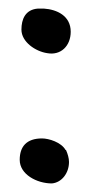

<svg xmlns="http://www.w3.org/2000/svg" viewBox="-20 -450 214 448"><path d="M26 -77C26 -43 66 -22 101 -22C124 -24 141 -46 141 -72C141 -81 138 -91 134 -100H133C123 -118 94 -127 78 -127C42 -127 26 -108 26 -77ZM30 -381C30 -352 63 -330 90 -326C122 -320 145 -343 145 -376C145 -413 113 -428 82 -430H69C39 -428 30 -405 30 -381Z"/></svg>

Font: Vapor
Style: Sbd
Weight: 600
Foundry: Cannot Into Space Fonts
Version: Version 0.179